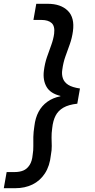

<svg xmlns="http://www.w3.org/2000/svg" viewBox="-38 -831 502 1011"><path d="M213 -811Q282 -811 319 -774.5Q356 -738 346 -666Q341 -630 329.5 -598Q318 -566 306.5 -534Q295 -502 290 -464Q286 -440 293 -419Q300 -398 321 -384.5Q342 -371 383 -365L369 -285Q323 -280 295.5 -264Q268 -248 254.5 -221.5Q241 -195 237 -157Q233 -129 233.5 -106.5Q234 -84 234.5 -62.5Q235 -41 230 -15Q224 43 198.5 82Q173 121 133 140.5Q93 160 42 160H-18L-3 75H39Q65 75 84.5 67Q104 59 117.5 38.5Q131 18 134 -16Q138 -40 137.5 -62Q137 -84 137.5 -109.5Q138 -135 143 -167Q148 -210 165 -242Q182 -274 211 -295Q240 -316 280 -324V-326Q227 -339 207 -374Q187 -409 193 -458Q198 -498 209.5 -531Q221 -564 232 -594Q243 -624 247 -653Q252 -693 234 -709.5Q216 -726 180 -726H138L153 -811Z"/></svg>

Font: DM Sans 11pt Medium
Style: Italic
Weight: 500
Italic angle: -10°
Version: Version 4.004;gftools[0.9.30]